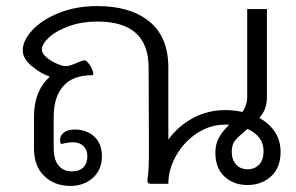

<svg xmlns="http://www.w3.org/2000/svg" viewBox="-20 -606 977 633"><path d="M905 -105Q905 -53 873.5 -24.5Q842 4 796 4Q750 4 720 -24Q690 -52 690 -103Q690 -131 702 -152.5Q714 -174 736 -195H720Q673 -195 630 -167Q587 -139 561 -93.5Q535 -48 535 0H477Q472 0 469 -2Q466 -4 466 -11Q466 -16 467 -20Q471 -39 471 -123L470 -383Q470 -535 301 -535Q250 -535 208 -520Q166 -505 142 -483Q118 -461 118 -443Q118 -430 132.5 -417.5Q147 -405 166.5 -396.5Q186 -388 196 -388Q210 -388 234 -399Q252 -407 259 -407Q265 -407 274 -394.5Q283 -382 286.5 -370Q290 -358 283 -358Q220 -358 188.5 -322Q157 -286 157 -221V-118Q157 -80 173 -60.5Q189 -41 216 -41Q242 -41 255 -54.5Q268 -68 268 -90Q268 -112 255 -124.5Q242 -137 220 -137Q205 -137 181 -131Q178 -137 178 -144Q178 -159 190.5 -169Q203 -179 227 -179Q265 -179 290.5 -156Q316 -133 316 -90Q316 -47 286.5 -20Q257 7 212 7Q160 7 126 -25.5Q92 -58 92 -117V-221Q92 -306 144 -353Q112 -365 83.5 -389Q55 -413 55 -440Q55 -472 86 -506Q117 -540 173.5 -563Q230 -586 301 -586Q410 -586 472.5 -535Q535 -484 535 -383V-146Q569 -192 617.5 -217.5Q666 -243 723 -243Q752 -243 779 -237Q795 -259 795 -286V-576H860V-286Q860 -265 854.5 -249.5Q849 -234 835 -217Q867 -200 886 -171.5Q905 -143 905 -105ZM849 -108Q849 -133 835 -151.5Q821 -170 796 -181Q768 -158 756 -144Q744 -130 744 -106Q744 -80 758 -64Q772 -48 796 -48Q821 -48 835 -64Q849 -80 849 -108Z"/></svg>

Font: Krub
Style: Regular
Weight: 400
Designer: Ekaluck Peanpanawate
Foundry: Cadson Demak Co.,Ltd.
Version: Version 1.000; ttfautohint (v1.6)